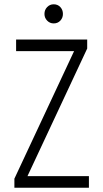

<svg xmlns="http://www.w3.org/2000/svg" viewBox="-20 -874 481 894"><path d="M47 -42 325 -636H55V-690H386V-648L108 -54H394V0H47ZM187 -809Q187 -828 199.5 -841Q212 -854 230 -854Q249 -854 261 -841Q273 -828 273 -809Q273 -791 261 -778Q249 -765 230 -765Q212 -765 199.5 -778Q187 -791 187 -809Z"/></svg>

Font: Radio Canada Condensed Light
Style: Regular
Weight: 300
Width: 3
Designer: Charles Daoud, Etienne Aubert Bonn, Alexandre Saumier Demers, Jacques Le Bailly
Foundry: Radio-Canada
Version: Version 2.104; ttfautohint (v1.8.4.7-5d5b);gftools[0.9.28.de